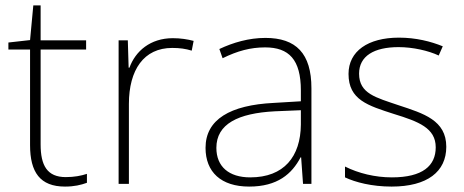

<svg xmlns="http://www.w3.org/2000/svg" viewBox="-20 -679 1714 709"><path d="M223 -25C154 -25 130 -68 130 -146V-496H298V-530H130V-659H103L91 -531L11 -522V-496H91V-143C91 -43 128 10 220 10C254 10 279 4 301 -4V-37C280 -30 254 -25 223 -25Z M618 -538C535 -538 480 -490 458 -429H455L452 -530H418V0H456V-295C456 -421 511 -502 616 -502C644 -502 665 -499 688 -492L695 -528C672 -534 647 -538 618 -538Z M960 -539C899 -539 841 -522 790 -498L802 -464C857 -491 905 -504 959 -504C1047 -504 1091 -459 1091 -345V-305L991 -299C830 -291 739 -238 739 -133C739 -44 796 10 900 10C1005 10 1058 -37 1090 -98H1092L1099 0H1130V-353C1130 -482 1073 -539 960 -539ZM995 -268 1091 -272V-219C1090 -101 1029 -24 904 -24C825 -24 779 -64 779 -133C779 -221 859 -261 995 -268Z M1628 -137C1628 -235 1544 -260 1453 -290C1368 -319 1306 -333 1306 -407C1306 -472 1361 -505 1452 -505C1504 -505 1562 -492 1600 -474L1615 -508C1571 -526 1516 -540 1453 -540C1339 -540 1267 -490 1267 -406C1267 -310 1339 -289 1435 -258C1526 -230 1589 -206 1589 -135C1589 -67 1541 -24 1427 -24C1365 -24 1304 -39 1254 -64V-24C1292 -6 1353 10 1426 10C1558 10 1628 -45 1628 -137Z"/></svg>

Font: Noto Sans Sinhala ExtraLight
Style: Regular
Weight: 200
Designer: Jelle Bosma - Monotype Design Team
Foundry: Monotype Imaging Inc.
Version: Version 2.006